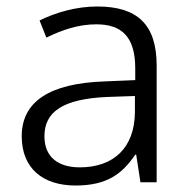

<svg xmlns="http://www.w3.org/2000/svg" viewBox="-20 -562 584 592"><path d="M280 -542C214 -542 151 -523 102 -499L123 -446C172 -470 222 -487 277 -487C354 -487 397 -450 397 -351V-315L302 -311C133 -305 47 -249 47 -142C47 -42 113 10 213 10C309 10 356 -25 397 -85H400L413 0H463V-360C463 -487 403 -542 280 -542ZM310 -263 396 -266V-216C395 -106 330 -46 226 -46C159 -46 117 -78 117 -142C117 -218 175 -257 310 -263Z"/></svg>

Font: Noto Sans Thaana Light
Style: Regular
Weight: 300
Designer: David Williams
Foundry: Google Inc.
Version: Version 3.001